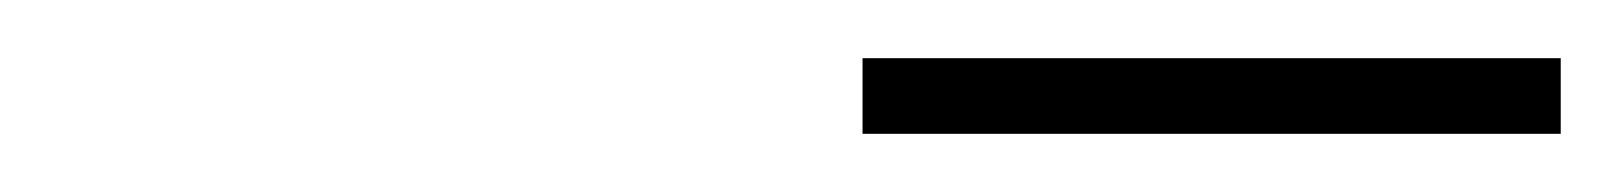

<svg xmlns="http://www.w3.org/2000/svg" viewBox="-20 -896 556 66"><path d="M276.5 -850V-876H516.5V-850Z"/></svg>

Font: Bodoni Moda 9pt Black
Style: Italic
Weight: 900
Italic angle: -13°
Designer: Owen Earl
Foundry: indestructible type
Version: Version 2.004